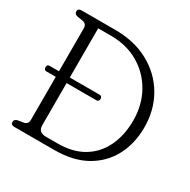

<svg xmlns="http://www.w3.org/2000/svg" viewBox="-157 -849 990 999"><g transform="rotate(30 338.0 -350.0)"><path d="M33 -18Q33 -34 52.5 -38.5L87 -44Q111 -49 111 -76V-333.5H55Q39.5 -333.5 39.5 -350.5Q39.5 -367 55.5 -367H111V-624Q111 -651 87 -656L52.5 -661.5Q33 -666 33 -682Q33 -700 55 -700H257Q373 -700 459.5 -652.5Q546 -605 594 -522.5Q642 -440 642 -335Q642 -240 602.5 -164.2Q563 -88.5 485.8 -44.2Q408.5 0 294 0H55Q33 0 33 -18ZM293.5 -38Q383.5 -38 446 -75.5Q508.5 -113 541.2 -180.8Q574 -248.5 574 -338Q574 -430.5 533 -504Q492 -577.5 419.8 -620Q347.5 -662.5 253 -662.5H176V-367H354Q370.5 -367 370.5 -350.5Q370.5 -333.5 354 -333.5H176V-80Q176 -38 222.5 -38Z"/></g></svg>

Font: Fraunces 144pt S100 Light
Style: Regular
Weight: 300
Version: Version 1.000; ttfautohint (v1.8.3)